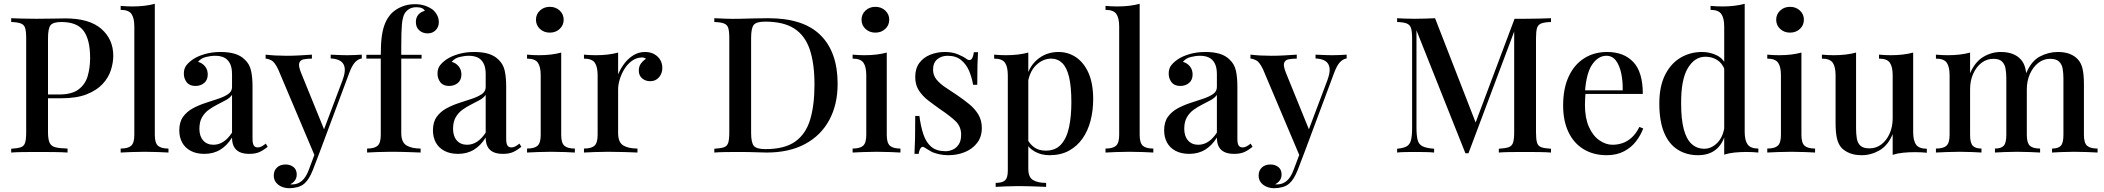

<svg xmlns="http://www.w3.org/2000/svg" viewBox="-20 -804 11091 1012"><path d="M39 -708Q62 -707 98.5 -706Q135 -705 171 -705Q219 -705 262.5 -706Q306 -707 324 -707Q451 -707 514 -652Q577 -597 577 -510Q577 -474 564.5 -434.5Q552 -395 521 -361.5Q490 -328 437 -307Q384 -286 302 -286H204V-306H292Q359 -306 394.5 -333Q430 -360 442.5 -404Q455 -448 455 -499Q455 -594 421 -641Q387 -688 303 -688Q260 -688 246.5 -671Q233 -654 233 -602V-108Q233 -71 241 -52.5Q249 -34 271 -28Q293 -22 336 -21V0Q309 -2 266 -2.5Q223 -3 177 -3Q137 -3 100.5 -2.5Q64 -2 39 0V-20Q73 -22 90 -28Q107 -34 112.5 -52Q118 -70 118 -106V-602Q118 -639 112.5 -656.5Q107 -674 89.5 -680.5Q72 -687 39 -688Z M796 -784V-93Q796 -51 812.5 -36Q829 -21 868 -21V0Q851 -1 815 -2.5Q779 -4 743 -4Q707 -4 670.5 -2.5Q634 -1 616 0V-21Q655 -21 671.5 -36Q688 -51 688 -93V-664Q688 -709 673 -730.5Q658 -752 616 -752V-773Q648 -770 678 -770Q711 -770 741 -773.5Q771 -777 796 -784Z M1057 7Q1015 7 985 -9Q955 -25 940 -53Q925 -81 925 -117Q925 -161 945 -188.5Q965 -216 996.5 -233Q1028 -250 1063.5 -261.5Q1099 -273 1130.5 -283.5Q1162 -294 1182.5 -308Q1203 -322 1203 -345V-413Q1203 -449 1191.5 -470.5Q1180 -492 1160.5 -501Q1141 -510 1114 -510Q1091 -510 1065 -503.5Q1039 -497 1024 -478Q1046 -472 1060.5 -454.5Q1075 -437 1075 -411Q1075 -383 1056.5 -367Q1038 -351 1010 -351Q979 -351 964 -370.5Q949 -390 949 -416Q949 -443 962.5 -460Q976 -477 998 -492Q1022 -508 1059.5 -519Q1097 -530 1143 -530Q1186 -530 1217.5 -520.5Q1249 -511 1270 -490Q1295 -467 1303 -432.5Q1311 -398 1311 -349V-73Q1311 -48 1317.5 -37.5Q1324 -27 1339 -27Q1349 -27 1358.5 -32Q1368 -37 1381 -47L1391 -30Q1370 -13 1348.5 -3Q1327 7 1294 7Q1262 7 1242 -3Q1222 -13 1212.5 -32Q1203 -51 1203 -79Q1177 -37 1141 -15Q1105 7 1057 7ZM1105 -41Q1133 -41 1157.5 -57Q1182 -73 1203 -105V-304Q1192 -288 1171 -276.5Q1150 -265 1126 -253Q1102 -241 1080.5 -225.5Q1059 -210 1045 -186Q1031 -162 1031 -125Q1031 -86 1051 -63.5Q1071 -41 1105 -41Z M1887 -516V-496Q1868 -493 1852 -476.5Q1836 -460 1821 -420L1665 -2L1641 22L1446 -439Q1427 -478 1409.5 -486.5Q1392 -495 1380 -495V-516Q1405 -513 1433 -511.5Q1461 -510 1491 -510Q1525 -510 1559.5 -512Q1594 -514 1624 -516V-495Q1600 -495 1581.5 -491.5Q1563 -488 1557.5 -472.5Q1552 -457 1567 -420L1691 -115L1684 -112L1785 -380Q1800 -420 1797 -444.5Q1794 -469 1776 -481.5Q1758 -494 1723 -496V-516Q1740 -515 1754.5 -514.5Q1769 -514 1783 -513.5Q1797 -513 1811 -513Q1833 -513 1852.5 -514Q1872 -515 1887 -516ZM1665 -2 1629 92Q1619 117 1608.5 134Q1598 151 1586 162Q1571 176 1549 182Q1527 188 1505 188Q1484 188 1465.5 180.5Q1447 173 1435 158Q1423 143 1423 121Q1423 95 1440 79Q1457 63 1485 63Q1510 63 1527 76.5Q1544 90 1544 116Q1544 134 1534.5 147Q1525 160 1510 167Q1513 168 1516 168Q1519 168 1521 168Q1549 168 1571 149.5Q1593 131 1608 90L1644 -6Z M2167 -782Q2197 -782 2220 -774Q2243 -766 2261 -753Q2275 -741 2284 -724Q2293 -707 2293 -687Q2293 -662 2276.5 -645Q2260 -628 2234 -628Q2208 -628 2190 -644Q2172 -660 2172 -688Q2172 -711 2184.5 -726Q2197 -741 2219 -747Q2216 -755 2205 -760.5Q2194 -766 2175 -766Q2153 -766 2137.5 -757Q2122 -748 2113 -733Q2102 -714 2098.5 -676.5Q2095 -639 2095 -562V-515H2202V-495H2095V-103Q2095 -54 2122.5 -37.5Q2150 -21 2197 -21V0Q2173 -1 2129.5 -2.5Q2086 -4 2037 -4Q2002 -4 1967.5 -2.5Q1933 -1 1915 0V-21Q1954 -21 1970.5 -36Q1987 -51 1987 -93V-495H1911V-515H1987Q1987 -574 1992.5 -613.5Q1998 -653 2010 -681.5Q2022 -710 2042 -732Q2063 -754 2095.5 -768Q2128 -782 2167 -782Z M2394 7Q2352 7 2322 -9Q2292 -25 2277 -53Q2262 -81 2262 -117Q2262 -161 2282 -188.5Q2302 -216 2333.5 -233Q2365 -250 2400.5 -261.5Q2436 -273 2467.5 -283.5Q2499 -294 2519.5 -308Q2540 -322 2540 -345V-413Q2540 -449 2528.5 -470.5Q2517 -492 2497.5 -501Q2478 -510 2451 -510Q2428 -510 2402 -503.5Q2376 -497 2361 -478Q2383 -472 2397.5 -454.5Q2412 -437 2412 -411Q2412 -383 2393.5 -367Q2375 -351 2347 -351Q2316 -351 2301 -370.5Q2286 -390 2286 -416Q2286 -443 2299.5 -460Q2313 -477 2335 -492Q2359 -508 2396.5 -519Q2434 -530 2480 -530Q2523 -530 2554.5 -520.5Q2586 -511 2607 -490Q2632 -467 2640 -432.5Q2648 -398 2648 -349V-73Q2648 -48 2654.5 -37.5Q2661 -27 2676 -27Q2686 -27 2695.5 -32Q2705 -37 2718 -47L2728 -30Q2707 -13 2685.5 -3Q2664 7 2631 7Q2599 7 2579 -3Q2559 -13 2549.5 -32Q2540 -51 2540 -79Q2514 -37 2478 -15Q2442 7 2394 7ZM2442 -41Q2470 -41 2494.5 -57Q2519 -73 2540 -105V-304Q2529 -288 2508 -276.5Q2487 -265 2463 -253Q2439 -241 2417.5 -225.5Q2396 -210 2382 -186Q2368 -162 2368 -125Q2368 -86 2388 -63.5Q2408 -41 2442 -41Z M2878 -768Q2909 -768 2930 -748.5Q2951 -729 2951 -700Q2951 -671 2930 -651.5Q2909 -632 2878 -632Q2847 -632 2826 -651.5Q2805 -671 2805 -700Q2805 -729 2826 -748.5Q2847 -768 2878 -768ZM2938 -527V-93Q2938 -51 2954.5 -36Q2971 -21 3010 -21V0Q2993 -1 2957.5 -2.5Q2922 -4 2885 -4Q2850 -4 2813 -2.5Q2776 -1 2758 0V-21Q2797 -21 2813.5 -36Q2830 -51 2830 -93V-407Q2830 -452 2815 -473.5Q2800 -495 2758 -495V-516Q2790 -513 2820 -513Q2854 -513 2883.5 -516.5Q2913 -520 2938 -527Z M3380 -530Q3409 -530 3429.5 -518Q3450 -506 3460.5 -487.5Q3471 -469 3471 -446Q3471 -417 3453.5 -396.5Q3436 -376 3407 -376Q3382 -376 3364.5 -391Q3347 -406 3347 -432Q3347 -454 3358.5 -469.5Q3370 -485 3385 -494Q3375 -502 3361 -501Q3334 -500 3311 -483.5Q3288 -467 3272 -441.5Q3256 -416 3247 -387Q3238 -358 3238 -333V-103Q3238 -54 3265 -37.5Q3292 -21 3340 -21V0Q3317 -1 3274.5 -2.5Q3232 -4 3185 -4Q3149 -4 3113 -2.5Q3077 -1 3058 0V-21Q3097 -21 3113.5 -36Q3130 -51 3130 -93V-407Q3130 -452 3115 -473.5Q3100 -495 3058 -495V-516Q3090 -513 3120 -513Q3154 -513 3183.5 -516.5Q3213 -520 3238 -527V-412Q3250 -441 3270 -468Q3290 -495 3318 -512.5Q3346 -530 3380 -530Z M4030 -708Q4215 -708 4305 -618.5Q4395 -529 4395 -362Q4395 -253 4351 -171.5Q4307 -90 4223.5 -45Q4140 0 4021 0Q4006 0 3980.5 -1Q3955 -2 3928 -2.5Q3901 -3 3879 -3Q3841 -3 3804.5 -2.5Q3768 -2 3745 0V-20Q3779 -22 3796 -28Q3813 -34 3818.5 -52Q3824 -70 3824 -106V-602Q3824 -639 3818.5 -656.5Q3813 -674 3795.5 -680.5Q3778 -687 3745 -688V-708Q3768 -707 3804.5 -705.5Q3841 -704 3877 -705Q3913 -706 3957.5 -707Q4002 -708 4030 -708ZM4013 -690Q3967 -690 3953 -673Q3939 -656 3939 -604V-104Q3939 -52 3953.5 -35Q3968 -18 4014 -18Q4115 -18 4171 -57.5Q4227 -97 4250 -173Q4273 -249 4273 -358Q4273 -470 4248 -543.5Q4223 -617 4166.5 -653.5Q4110 -690 4013 -690Z M4594 -768Q4625 -768 4646 -748.5Q4667 -729 4667 -700Q4667 -671 4646 -651.5Q4625 -632 4594 -632Q4563 -632 4542 -651.5Q4521 -671 4521 -700Q4521 -729 4542 -748.5Q4563 -768 4594 -768ZM4654 -527V-93Q4654 -51 4670.5 -36Q4687 -21 4726 -21V0Q4709 -1 4673.5 -2.5Q4638 -4 4601 -4Q4566 -4 4529 -2.5Q4492 -1 4474 0V-21Q4513 -21 4529.5 -36Q4546 -51 4546 -93V-407Q4546 -452 4531 -473.5Q4516 -495 4474 -495V-516Q4506 -513 4536 -513Q4570 -513 4599.5 -516.5Q4629 -520 4654 -527Z M4960 -530Q5000 -530 5029.5 -517.5Q5059 -505 5072 -495Q5105 -469 5113 -529H5135Q5133 -501 5132 -461.5Q5131 -422 5131 -357H5109Q5103 -394 5088.5 -429Q5074 -464 5046.5 -487Q5019 -510 4975 -510Q4942 -510 4920 -491.5Q4898 -473 4898 -437Q4898 -407 4916 -385Q4934 -363 4962.5 -344Q4991 -325 5024 -303Q5061 -278 5090.5 -253.5Q5120 -229 5137.5 -199Q5155 -169 5155 -129Q5155 -83 5130.5 -51Q5106 -19 5066 -2.5Q5026 14 4978 14Q4954 14 4933 9.5Q4912 5 4894 -2Q4883 -8 4872.5 -14.5Q4862 -21 4852 -27Q4842 -34 4834 -25Q4826 -16 4822 7H4800Q4802 -25 4803 -71Q4804 -117 4804 -193H4826Q4833 -138 4847 -96Q4861 -54 4888.5 -30.5Q4916 -7 4964 -7Q4983 -7 5002 -15.5Q5021 -24 5033.5 -43Q5046 -62 5046 -94Q5046 -138 5015.5 -166.5Q4985 -195 4937 -227Q4903 -251 4872.5 -274.5Q4842 -298 4823 -327.5Q4804 -357 4804 -398Q4804 -443 4825.5 -472Q4847 -501 4883 -515.5Q4919 -530 4960 -530Z M5400 -527V86Q5400 130 5425 145Q5450 160 5494 160V181Q5471 180 5430 178.5Q5389 177 5342 177Q5309 177 5277 178.5Q5245 180 5228 181V160Q5263 160 5277.5 146.5Q5292 133 5292 96V-407Q5292 -452 5277 -473.5Q5262 -495 5220 -495V-516Q5252 -513 5282 -513Q5315 -513 5345 -516.5Q5375 -520 5400 -527ZM5559 -530Q5611 -530 5652.5 -501.5Q5694 -473 5718 -418Q5742 -363 5742 -281Q5742 -221 5728 -167.5Q5714 -114 5685.5 -73.5Q5657 -33 5614 -9.5Q5571 14 5512 14Q5468 14 5434.5 -5Q5401 -24 5387 -53L5397 -67Q5410 -42 5433.5 -26Q5457 -10 5492 -10Q5544 -10 5573.5 -43.5Q5603 -77 5615 -134.5Q5627 -192 5627 -265Q5627 -347 5615 -397.5Q5603 -448 5579 -471.5Q5555 -495 5521 -495Q5476 -495 5439.5 -459Q5403 -423 5395 -351L5385 -372Q5398 -447 5445.5 -488.5Q5493 -530 5559 -530Z M5987 -784V-93Q5987 -51 6003.5 -36Q6020 -21 6059 -21V0Q6042 -1 6006 -2.5Q5970 -4 5934 -4Q5898 -4 5861.5 -2.5Q5825 -1 5807 0V-21Q5846 -21 5862.5 -36Q5879 -51 5879 -93V-664Q5879 -709 5864 -730.5Q5849 -752 5807 -752V-773Q5839 -770 5869 -770Q5902 -770 5932 -773.5Q5962 -777 5987 -784Z M6248 7Q6206 7 6176 -9Q6146 -25 6131 -53Q6116 -81 6116 -117Q6116 -161 6136 -188.5Q6156 -216 6187.5 -233Q6219 -250 6254.5 -261.5Q6290 -273 6321.5 -283.5Q6353 -294 6373.5 -308Q6394 -322 6394 -345V-413Q6394 -449 6382.5 -470.5Q6371 -492 6351.5 -501Q6332 -510 6305 -510Q6282 -510 6256 -503.5Q6230 -497 6215 -478Q6237 -472 6251.5 -454.5Q6266 -437 6266 -411Q6266 -383 6247.5 -367Q6229 -351 6201 -351Q6170 -351 6155 -370.5Q6140 -390 6140 -416Q6140 -443 6153.5 -460Q6167 -477 6189 -492Q6213 -508 6250.5 -519Q6288 -530 6334 -530Q6377 -530 6408.5 -520.5Q6440 -511 6461 -490Q6486 -467 6494 -432.5Q6502 -398 6502 -349V-73Q6502 -48 6508.5 -37.5Q6515 -27 6530 -27Q6540 -27 6549.5 -32Q6559 -37 6572 -47L6582 -30Q6561 -13 6539.5 -3Q6518 7 6485 7Q6453 7 6433 -3Q6413 -13 6403.5 -32Q6394 -51 6394 -79Q6368 -37 6332 -15Q6296 7 6248 7ZM6296 -41Q6324 -41 6348.5 -57Q6373 -73 6394 -105V-304Q6383 -288 6362 -276.5Q6341 -265 6317 -253Q6293 -241 6271.5 -225.5Q6250 -210 6236 -186Q6222 -162 6222 -125Q6222 -86 6242 -63.5Q6262 -41 6296 -41Z M7078 -516V-496Q7059 -493 7043 -476.5Q7027 -460 7012 -420L6856 -2L6832 22L6637 -439Q6618 -478 6600.5 -486.5Q6583 -495 6571 -495V-516Q6596 -513 6624 -511.5Q6652 -510 6682 -510Q6716 -510 6750.5 -512Q6785 -514 6815 -516V-495Q6791 -495 6772.5 -491.5Q6754 -488 6748.5 -472.5Q6743 -457 6758 -420L6882 -115L6875 -112L6976 -380Q6991 -420 6988 -444.5Q6985 -469 6967 -481.5Q6949 -494 6914 -496V-516Q6931 -515 6945.5 -514.5Q6960 -514 6974 -513.5Q6988 -513 7002 -513Q7024 -513 7043.5 -514Q7063 -515 7078 -516ZM6856 -2 6820 92Q6810 117 6799.5 134Q6789 151 6777 162Q6762 176 6740 182Q6718 188 6696 188Q6675 188 6656.5 180.5Q6638 173 6626 158Q6614 143 6614 121Q6614 95 6631 79Q6648 63 6676 63Q6701 63 6718 76.5Q6735 90 6735 116Q6735 134 6725.5 147Q6716 160 6701 167Q6704 168 6707 168Q6710 168 6712 168Q6740 168 6762 149.5Q6784 131 6799 90L6835 -6Z M8155 -708V-688Q8121 -687 8104 -680.5Q8087 -674 8081.5 -656.5Q8076 -639 8076 -602V-106Q8076 -70 8081.5 -52Q8087 -34 8104 -28Q8121 -22 8155 -20V0Q8130 -2 8093 -2.5Q8056 -3 8018 -3Q7976 -3 7939 -2.5Q7902 -2 7880 0V-20Q7914 -22 7931.5 -28Q7949 -34 7955 -52Q7961 -70 7961 -106V-653L7966 -651L7720 4H7704L7446 -644V-132Q7446 -90 7452 -66.5Q7458 -43 7478 -33Q7498 -23 7539 -20V0Q7520 -2 7490.5 -2.5Q7461 -3 7435 -3Q7410 -3 7385 -2.5Q7360 -2 7344 0V-20Q7377 -23 7394 -32.5Q7411 -42 7417 -65Q7423 -88 7423 -128V-602Q7423 -639 7417 -656.5Q7411 -674 7394 -680.5Q7377 -687 7344 -688V-708Q7360 -707 7385 -706Q7410 -705 7435 -705Q7464 -705 7493.5 -706Q7523 -707 7544 -708L7765 -140L7746 -127L7963 -705Q7976 -705 7990 -705Q8004 -705 8018 -705Q8056 -705 8093 -706Q8130 -707 8155 -708Z M8451 -530Q8539 -530 8589 -477Q8639 -424 8639 -309H8294L8292 -328H8533Q8534 -377 8525 -418.5Q8516 -460 8497 -485Q8478 -510 8447 -510Q8404 -510 8372.5 -464.5Q8341 -419 8334 -319L8337 -314Q8336 -300 8335 -283.5Q8334 -267 8334 -251Q8334 -182 8355 -135Q8376 -88 8410 -64.5Q8444 -41 8479 -41Q8506 -41 8531.5 -49.5Q8557 -58 8580 -78.5Q8603 -99 8621 -135L8641 -127Q8629 -93 8604 -60Q8579 -27 8540 -6.5Q8501 14 8449 14Q8379 14 8327 -17.5Q8275 -49 8247 -108Q8219 -167 8219 -248Q8219 -337 8248 -400Q8277 -463 8329.5 -496.5Q8382 -530 8451 -530Z M9176 -784V-109Q9176 -64 9191.5 -42.5Q9207 -21 9248 -21V0Q9217 -3 9186 -3Q9152 -3 9122.5 0Q9093 3 9068 11V-664Q9068 -709 9052.5 -730.5Q9037 -752 8996 -752V-773Q9028 -770 9058 -770Q9091 -770 9121 -773.5Q9151 -777 9176 -784ZM8951 -530Q8995 -530 9031.5 -511Q9068 -492 9083 -447L9071 -436Q9057 -472 9030 -488.5Q9003 -505 8969 -505Q8912 -505 8876 -444.5Q8840 -384 8841 -258Q8841 -175 8855 -122.5Q8869 -70 8896.5 -45Q8924 -20 8963 -20Q9002 -20 9033.5 -53Q9065 -86 9071 -148L9080 -127Q9070 -59 9032 -22.5Q8994 14 8930 14Q8869 14 8822.5 -15.5Q8776 -45 8751 -105.5Q8726 -166 8726 -258Q8726 -349 8756.5 -409.5Q8787 -470 8838 -500Q8889 -530 8951 -530Z M9415 -768Q9446 -768 9467 -748.5Q9488 -729 9488 -700Q9488 -671 9467 -651.5Q9446 -632 9415 -632Q9384 -632 9363 -651.5Q9342 -671 9342 -700Q9342 -729 9363 -748.5Q9384 -768 9415 -768ZM9475 -527V-93Q9475 -51 9491.5 -36Q9508 -21 9547 -21V0Q9530 -1 9494.5 -2.5Q9459 -4 9422 -4Q9387 -4 9350 -2.5Q9313 -1 9295 0V-21Q9334 -21 9350.5 -36Q9367 -51 9367 -93V-407Q9367 -452 9352 -473.5Q9337 -495 9295 -495V-516Q9327 -513 9357 -513Q9391 -513 9420.5 -516.5Q9450 -520 9475 -527Z M10064 -527V-108Q10064 -63 10079.5 -41.5Q10095 -20 10136 -20V1Q10105 -2 10074 -2Q10041 -2 10011 1Q9981 4 9956 12V-97Q9931 -37 9886.5 -11.5Q9842 14 9793 14Q9756 14 9730 3.5Q9704 -7 9687 -24Q9669 -44 9662 -75.5Q9655 -107 9655 -155V-407Q9655 -452 9640 -473.5Q9625 -495 9583 -495V-516Q9615 -513 9645 -513Q9678 -513 9708 -516.5Q9738 -520 9763 -527V-127Q9763 -98 9767 -74Q9771 -50 9786 -36Q9801 -22 9834 -22Q9869 -22 9896.5 -43Q9924 -64 9940 -100Q9956 -136 9956 -181V-407Q9956 -452 9941 -473.5Q9926 -495 9884 -495V-516Q9916 -513 9946 -513Q9979 -513 10009 -516.5Q10039 -520 10064 -527Z M10525 -530Q10563 -530 10589 -519.5Q10615 -509 10631 -491Q10649 -472 10656 -440.5Q10663 -409 10663 -361V-93Q10663 -51 10679 -36Q10695 -21 10733 -21V0Q10716 -1 10680.5 -2.5Q10645 -4 10611 -4Q10577 -4 10544.5 -2.5Q10512 -1 10495 0V-21Q10528 -21 10541.5 -36Q10555 -51 10555 -93V-389Q10555 -418 10551 -441.5Q10547 -465 10532.5 -479.5Q10518 -494 10487 -494Q10452 -494 10424.5 -473Q10397 -452 10380.5 -415.5Q10364 -379 10364 -334V-93Q10364 -51 10378 -36Q10392 -21 10424 -21V0Q10408 -1 10376 -2.5Q10344 -4 10310 -4Q10276 -4 10239 -2.5Q10202 -1 10184 0V-21Q10223 -21 10239.5 -36Q10256 -51 10256 -93V-407Q10256 -452 10241 -473.5Q10226 -495 10184 -495V-516Q10216 -513 10246 -513Q10280 -513 10309.5 -516.5Q10339 -520 10364 -527V-418Q10390 -478 10433.5 -504Q10477 -530 10525 -530ZM10826 -530Q10864 -530 10890 -519.5Q10916 -509 10932 -491Q10950 -472 10957 -440.5Q10964 -409 10964 -361V-93Q10964 -51 10980.5 -36Q10997 -21 11036 -21V0Q11019 -1 10983 -2.5Q10947 -4 10912 -4Q10878 -4 10845.5 -2.5Q10813 -1 10796 0V-21Q10829 -21 10842.5 -36Q10856 -51 10856 -93V-389Q10856 -418 10852 -441.5Q10848 -465 10833 -479.5Q10818 -494 10786 -494Q10751 -494 10723.5 -472.5Q10696 -451 10679.5 -414.5Q10663 -378 10663 -333L10659 -416Q10686 -482 10731.5 -506Q10777 -530 10826 -530Z"/></svg>

Font: Playfair Display Medium
Style: Regular
Weight: 500
Designer: Claus Eggers Sørensen
Foundry: Claus Eggers Sørensen
Version: Version 1.203